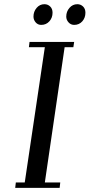

<svg xmlns="http://www.w3.org/2000/svg" viewBox="-20 -904 431 924"><path d="M53.2 0 56.2 -25.9H99.1L195.8 -676.8H119.1L122.1 -702.1H336.9L333 -676.8H291L195.8 -25.9H270L267.1 0ZM141.1 -824.2Q141.1 -848.1 156.2 -866Q171.4 -883.8 193.8 -883.8Q210 -883.8 221.4 -872.8Q232.9 -861.8 232.9 -842.8Q232.9 -818.4 217.5 -801.3Q202.1 -784.2 178.2 -784.2Q162.1 -784.2 151.6 -796.4Q141.1 -808.6 141.1 -824.2ZM298.8 -824.2Q298.8 -848.1 314.2 -866Q329.6 -883.8 352.1 -883.8Q368.2 -883.8 379.6 -872.8Q391.1 -861.8 391.1 -842.8Q391.1 -818.4 376 -801.3Q360.8 -784.2 336.9 -784.2Q320.8 -784.2 309.8 -796.4Q298.8 -808.6 298.8 -824.2Z"/></svg>

Font: Dehuti Alt
Style: Bold-Italic
Weight: 700
Version: Version 1.2